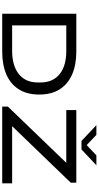

<svg xmlns="http://www.w3.org/2000/svg" viewBox="413 -1326 913 1780"><g transform="rotate(90 870.0 -436.5)"><path d="M108 0V-687H458Q583 -687 672 -647.5Q761 -608 809 -532Q857 -456 857 -343Q857 -231 809 -154.5Q761 -78 672 -39Q583 0 458 0ZM216 -92H454Q516 -92 568.5 -106Q621 -120 661 -149Q701 -178 723 -223.5Q745 -269 745 -332V-355Q745 -417 723 -462.5Q701 -508 661 -537.5Q621 -567 568.5 -580.5Q516 -594 454 -594H216ZM969 0V-53L1490 -594H1001V-687H1674V-635L1150 -92H1680V0ZM1141 -873H1231L1349 -761H1302L1421 -873H1513L1366 -735H1287Z"/></g></svg>

Font: Archivo Expanded
Style: Regular
Weight: 400
Width: 7
Designer: Hector Gatti
Foundry: Omnibus-Type
Version: Version 2.001